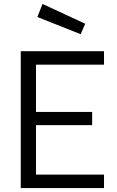

<svg xmlns="http://www.w3.org/2000/svg" viewBox="-20 -951 593 971"><path d="M85 0ZM162 -624V-385H446V-318H162V-68H506V0H85V-692H506V-624ZM169 -865 195 -931 411 -831 388 -778Z"/></svg>

Font: Cairo
Style: Regular
Weight: 400
Designer: Mohamed Gaber, the designers of Titillium
Foundry: Kief Type Foundry
Version: Version 2.009; ttfautohint (v1.5.33-1714) -l 8 -r 50 -G 200 